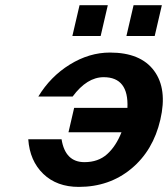

<svg xmlns="http://www.w3.org/2000/svg" viewBox="-20 -713 653 746"><path d="M581.1 -573.2H471.2L499 -692.9H608.9ZM371.1 -573.2H261.2L289.1 -692.9H398.9ZM219.2 -171.9Q233.4 -83 308.1 -83Q361.8 -83 396.2 -114Q430.7 -145 452.1 -199.2H246.1L268.1 -293.9H475.1Q480.5 -413.1 382.8 -413.1Q317.9 -413.1 262.2 -337.9H128.9Q175.8 -415.5 251.2 -462.2Q326.7 -508.8 407.2 -508.8Q526.4 -508.8 578.6 -438.2Q630.9 -367.7 603 -248Q575.2 -127.9 490 -57.4Q404.8 13.2 286.1 13.2Q200.7 13.2 148.2 -37.4Q95.7 -87.9 89.8 -171.9Z"/></svg>

Font: Perun
Style: Bold Italic
Weight: 700
Italic angle: -12°
Foundry: Copyright (c) Stefan Peev, Context Ltd, 2016
Version: Version 001.000